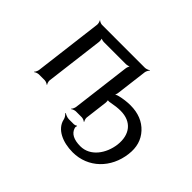

<svg xmlns="http://www.w3.org/2000/svg" viewBox="-141 -736 1167 1167"><g transform="rotate(45 442.5 -152.5)"><path d="M744 -37C733 51 676 131 591 131C535 131 500 113 489 77C487 72 488 62 491 59L487 57C485 60 475 64 470 64H426C412 64 394 56 387 51L384 54C392 60 403 75 405 88C420 155 497 190 584 190C717 190 816 91 832 -44C840 -106 825 -158 787 -199C749 -240 697 -261 631 -261C601 -261 571 -257 542 -250C532 -248 517 -241 511 -236L515 -233C519 -239 524 -253 525 -263L550 -464C551 -473 559 -488 565 -493L563 -495C557 -490 541 -484 532 -484H163C154 -484 140 -490 136 -495L134 -493C138 -488 142 -473 141 -464L86 -20C85 -11 78 4 72 9L74 11C79 6 95 0 104 0H154C163 0 177 6 182 11L184 9C180 4 175 -11 176 -20L223 -398C224 -407 222 -424 218 -429L215 -427C220 -422 236 -418 245 -418H433C442 -418 460 -422 465 -427L464 -429C458 -424 452 -407 451 -398L404 -20C403 -11 396 4 390 9L392 11C397 6 413 0 422 0H473C482 0 496 6 501 11L503 9C499 4 494 -11 495 -20L513 -166C514 -173 513 -187 509 -190L507 -187C511 -184 525 -184 532 -186C563 -192 589 -195 612 -195C706 -195 755 -132 744 -37Z"/></g></svg>

Font: Gamestation Storm Oblique 
Style: Italic
Weight: 400
Designer: Jonas Hecksher
Foundry: Jonas Hecksher, Playtypeª, e-types AS
Version: Version 1.003